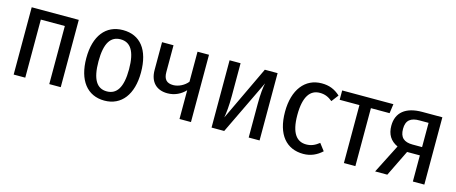

<svg xmlns="http://www.w3.org/2000/svg" viewBox="-40 -1068 3724 1568"><g transform="rotate(15 1822.5 -284.0)"><path d="M387 0H484V-569H86V0H184V-491H387Z M856 -582C711 -582 624 -472 624 -284C624 -97 710 14 855 14C1000 14 1086 -100 1086 -285C1086 -478 1001 -582 856 -582ZM856 -504C938 -504 985 -440 985 -285C985 -130 938 -64 855 -64C772 -64 727 -130 727 -284C727 -440 773 -504 856 -504Z M1488 -569V-315C1460 -279 1410 -254 1366 -254C1312 -254 1285 -280 1285 -342V-569H1188V-334C1188 -233 1245 -177 1337 -177C1400 -177 1451 -204 1488 -243V0H1585V-569Z M2165 -569H2057L1838 -107C1845 -144 1852 -208 1852 -292V-569H1759V0H1866L2088 -462C2080 -430 2073 -368 2073 -283V0H2165Z M2536 -582C2396 -582 2305 -468 2305 -280C2305 -87 2395 14 2537 14C2599 14 2651 -10 2694 -50L2649 -109C2614 -82 2584 -67 2540 -67C2462 -67 2409 -125 2409 -281C2409 -438 2460 -503 2541 -503C2584 -503 2615 -489 2648 -462L2693 -521C2646 -564 2598 -582 2536 -582Z M3144 -569H2711V-490H2878V0H2975V-490H3133Z M3388 -569C3249 -569 3173 -507 3173 -395C3173 -323 3203 -273 3266 -244L3142 0H3245L3353 -221H3461V0H3558V-569ZM3381 -291C3308 -291 3272 -322 3272 -395C3272 -468 3311 -497 3386 -496H3461V-291Z"/></g></svg>

Font: Glow Sans SC Condensed Medium
Style: Regular
Weight: 600
Width: 3
Designer: Ryoko NISHIZUKA (kana, bopomofo & ideographs); Paul D. Hunt (Latin, Greek & Cyrillic); Sandoll Communications, Soo-young
Version: Version 0.93